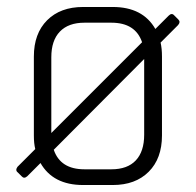

<svg xmlns="http://www.w3.org/2000/svg" viewBox="-20 -530 561 550"><path d="M444 -368V-142Q444 -76 406 -38Q368 0 303 0H218Q132 0 96 -63L58 -25Q49 -17 42 -25L31 -36Q23 -42 30 -52L81 -103Q77 -119 77 -142V-368Q77 -434 115 -472Q153 -510 218 -510H303Q389 -510 425 -447L463 -485Q472 -494 479 -486L491 -474Q498 -467 490 -458L440 -408Q444 -391 444 -368ZM127 -366V-149L387 -409Q368 -465 299 -465H222Q176 -465 151.5 -439.5Q127 -414 127 -366ZM393 -144V-361L134 -101Q153 -45 222 -45H299Q345 -45 369 -70.5Q393 -96 393 -144Z"/></svg>

Font: Rajdhani
Style: Regular
Weight: 400
Designer: Satya Rajpurohit, Jyotish Sonowal
Foundry: Indian Type Foundry
Version: Version 1.201;PS 1.0;hotconv 1.0.78;makeotf.lib2.5.61930; tt